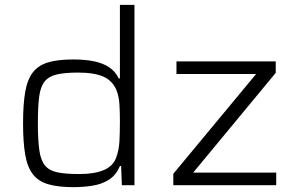

<svg xmlns="http://www.w3.org/2000/svg" viewBox="-20 -763 1218 791"><path d="M283 8Q219 8 178.5 -4Q138 -16 115.5 -45Q93 -74 84 -125Q75 -176 75 -255Q75 -334 84 -385Q93 -436 115.5 -465Q138 -494 178 -506Q218 -518 282 -518Q330 -518 367 -510.5Q404 -503 429.5 -486Q455 -469 469 -440H474V-743H534V0H482L479 -79H474Q458 -41 428.5 -22.5Q399 -4 361 2Q323 8 283 8ZM306 -46Q369 -46 407 -62Q445 -78 458 -112Q470 -144 472 -179.5Q474 -215 474 -265Q474 -302 472 -334Q470 -366 460 -391Q444 -430 406.5 -447Q369 -464 302 -464Q248 -464 215 -456.5Q182 -449 164.5 -428Q147 -407 141.5 -365.5Q136 -324 136 -255Q136 -186 142 -144Q148 -102 165.5 -81Q183 -60 216.5 -53Q250 -46 306 -46ZM694 0V-47L1035 -458H707V-510H1116V-463L776 -52H1118V0Z"/></svg>

Font: Saira SemiExpanded Light
Style: Regular
Weight: 300
Width: 6
Designer: Hector Gatti with collaboration of the Omnibus-Type team
Foundry: Omnibus-Type
Version: Version 1.101